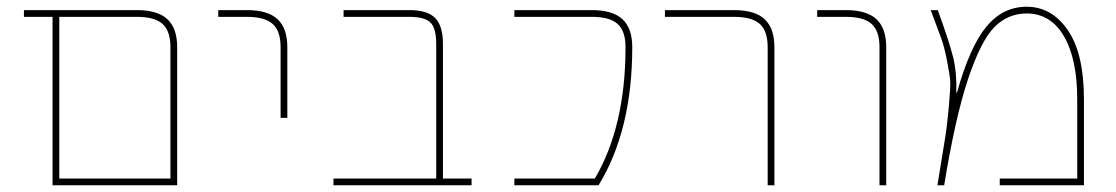

<svg xmlns="http://www.w3.org/2000/svg" viewBox="-20 -550 3314 570"><path d="M506 -410V0H156H136V-500H51V-520H386Q448 -520 477 -493Q506 -466 506 -410ZM156 -20H486V-410Q486 -458 462.5 -479Q439 -500 386 -500H156Z M713 -500H628V-520H713Q775 -520 804 -493Q833 -466 833 -410V-200H813V-410Q813 -458 789.5 -479Q766 -500 713 -500Z M1275 -420Q1275 -466 1258 -483Q1241 -500 1195 -500H1000V-520H1195Q1249 -520 1272 -496.5Q1295 -473 1295 -420V-20H1380V0H970V-20H1275Z M1737 -520Q1799 -520 1828 -493Q1857 -466 1857 -410Q1857 -163 1757 0H1507V-20H1746Q1837 -175 1837 -410Q1837 -458 1813.5 -479Q1790 -500 1737 -500H1507V-520Z M1954 -500V-520H2159Q2221 -520 2250 -493Q2279 -466 2279 -410V0H2259V-410Q2259 -458 2235.5 -479Q2212 -500 2159 -500Z M2491 -500H2406V-520H2491Q2553 -520 2582 -493Q2611 -466 2611 -410V0H2591V-410Q2591 -458 2567.5 -479Q2544 -500 2491 -500Z M2819 -275H2821Q2859 -411 2908 -470.5Q2957 -530 3028 -530Q3102 -530 3150 -460.5Q3198 -391 3198 -255V0H2948V-20H3178V-255Q3178 -375 3138.5 -442.5Q3099 -510 3028 -510Q2972 -510 2932 -469.5Q2892 -429 2854 -315.5Q2816 -202 2783 0H2763Q2779 -99 2785.5 -138.5Q2792 -178 2797 -235Q2802 -292 2801 -309Q2800 -326 2791.5 -369.5Q2783 -413 2774 -437Q2765 -461 2743 -520H2764Q2798 -427 2809.5 -380.5Q2821 -334 2819 -275Z"/></svg>

Font: M PLUS 1p Thin
Style: Regular
Weight: 250
Version: Version 1.062